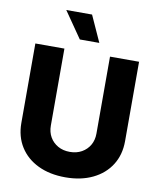

<svg xmlns="http://www.w3.org/2000/svg" viewBox="-101 -1030 927 1118"><g transform="rotate(10 362.5 -471.0)"><path d="M362.3 9.8Q270 9.8 200.9 -23.4Q131.8 -56.6 93.8 -116.9Q55.7 -177.2 55.7 -258.3V-727.5H227.5V-272.5Q227.5 -233.9 244.6 -204.3Q261.7 -174.8 292 -157.7Q322.3 -140.6 362.3 -140.6Q402.3 -140.6 432.6 -157.7Q462.9 -174.8 480 -204.3Q497.1 -233.9 497.1 -272.5V-727.5H668.9V-258.3Q668.9 -177.2 630.6 -116.9Q592.3 -56.6 523.2 -23.4Q454.1 9.8 362.3 9.8ZM306.6 -795.4 199.2 -950.7H351.6L421.9 -795.4Z"/></g></svg>

Font: Inter 16pt ExtraBold
Style: Regular
Weight: 800
Version: Version 4.001;git-66647c0bb